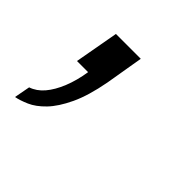

<svg xmlns="http://www.w3.org/2000/svg" viewBox="-85 -162 366 366"><g transform="rotate(45 98.5 21.5)"><path d="M-10 132 -4 100Q11 95 22.5 81.5Q34 68 42.5 47Q51 26 55 0H25L41 -89H108L95 -12Q87 31 74 58.5Q61 86 46 101.5Q31 117 16 123.5Q1 130 -10 132Z"/></g></svg>

Font: Archivo Condensed ExtraLight
Style: Italic
Weight: 250
Width: 3
Italic angle: -10°
Designer: Hector Gatti
Foundry: Omnibus-Type
Version: Version 2.001